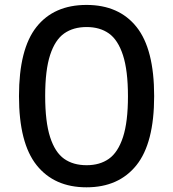

<svg xmlns="http://www.w3.org/2000/svg" viewBox="-20 -770 720 799"><path d="M59 -370Q59 -566 131.8 -657.8Q204.5 -749.5 340 -749.5Q475 -749.5 548.2 -657.8Q621.5 -566 621.5 -370Q621.5 -174.5 547.8 -82.5Q474 9.5 340 9.5Q206 9.5 132.5 -82.5Q59 -174.5 59 -370ZM512.5 -369Q512.5 -476.5 491.8 -540.2Q471 -604 433.2 -630.8Q395.5 -657.5 340.5 -657.5Q285 -657.5 247 -630.8Q209 -604 188.5 -541Q168 -478 168 -371Q168 -263 188.5 -199.5Q209 -136 246.8 -109.2Q284.5 -82.5 340.5 -82.5Q395.5 -82.5 433.2 -109.2Q471 -136 491.8 -199.2Q512.5 -262.5 512.5 -369Z"/></svg>

Font: Encode Sans Semi Expanded Medium
Style: Regular
Weight: 500
Width: 6
Designer: Multiple Designers
Foundry: Impallari Type
Version: Version 2.000